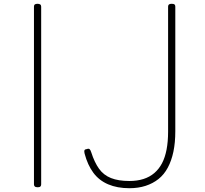

<svg xmlns="http://www.w3.org/2000/svg" viewBox="-20 -973 1083 1012"><path d="M179 14Q168 14 163.5 10Q159 6 159 -1V-938Q159 -946 163.5 -949.5Q168 -953 178 -953Q187 -953 192 -949.5Q197 -946 197 -938V-1Q197 6 193 10Q189 14 179 14ZM662 19Q598 19 550 -1.5Q502 -22 472 -62.5Q442 -103 426 -163Q423 -175 425 -180.5Q427 -186 437 -187Q447 -191 452 -187Q457 -183 461 -170Q478 -117 502 -83.5Q526 -50 565 -34.5Q604 -19 662 -19Q703 -19 736 -29.5Q769 -40 793.5 -61Q818 -82 834 -112.5Q850 -143 858 -185Q866 -227 866 -278V-938Q866 -946 870.5 -949.5Q875 -953 885 -953Q896 -953 900 -949.5Q904 -946 904 -938V-281Q904 -221 894 -173.5Q884 -126 864.5 -89.5Q845 -53 815.5 -29.5Q786 -6 747.5 6.5Q709 19 662 19Z"/></svg>

Font: Playwrite US Modern Thin
Style: Regular
Weight: 250
Designer: Veronika Burian, José Scaglione
Foundry: TypeTogether
Version: Version 1.003